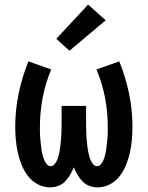

<svg xmlns="http://www.w3.org/2000/svg" viewBox="-20 -804 640 832"><path d="M197 8Q169 8 143.5 -5.5Q118 -19 101 -41.5Q84 -64 73.5 -90Q63 -116 57 -143.5Q51 -171 48.5 -199Q46 -227 46 -255Q46 -328 61 -399.5Q76 -471 103 -538L202 -503Q177 -444 165 -381Q153 -318 153 -254Q153 -245 153 -235.5Q153 -226 153.5 -217Q154 -208 155 -198.5Q156 -189 157 -180Q158 -171 159 -161.5Q160 -152 162 -143Q164 -134 166.5 -125Q169 -116 173 -107.5Q177 -99 183.5 -91.5Q190 -84 200 -84Q209 -84 216 -92Q223 -100 227 -109.5Q231 -119 233.5 -128.5Q236 -138 238 -147.5Q240 -157 241 -166.5Q242 -176 243 -186Q244 -196 245 -206Q246 -216 246 -225.5Q246 -235 246.5 -245Q247 -255 247 -265V-345H353V-265Q353 -255 353.5 -245Q354 -235 354 -225.5Q354 -216 355 -206Q356 -196 357 -186Q358 -176 359 -166.5Q360 -157 362 -147.5Q364 -138 366.5 -128.5Q369 -119 373 -109.5Q377 -100 384 -92Q391 -84 400 -84Q410 -84 416.5 -91.5Q423 -99 427 -107.5Q431 -116 433.5 -125Q436 -134 438 -143Q440 -152 441 -161.5Q442 -171 443 -180Q444 -189 445 -198.5Q446 -208 446.5 -217Q447 -226 447 -235.5Q447 -245 447 -254Q447 -318 435 -381Q423 -444 398 -503L497 -538Q524 -471 539 -399.5Q554 -328 554 -255Q554 -227 551.5 -199Q549 -171 543 -143.5Q537 -116 526.5 -90Q516 -64 499 -41.5Q482 -19 456.5 -5.5Q431 8 403 8Q385 8 367.5 1.5Q350 -5 337.5 -18Q325 -31 316 -46.5Q307 -62 300 -79Q293 -62 284 -46.5Q275 -31 262.5 -18Q250 -5 232.5 1.5Q215 8 197 8ZM281 -584 224 -636 362 -784 438 -716Z"/></svg>

Font: Iosevka Slab Semibold Extended
Style: Regular
Weight: 600
Width: 7
Monospace: yes
Designer: Belleve Invis
Foundry: Belleve Invis
Version: Version 11.1.0; ttfautohint (v1.8.3)